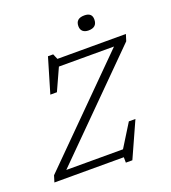

<svg xmlns="http://www.w3.org/2000/svg" viewBox="-178 -1023 1052 1179"><g transform="rotate(-20 348.0 -433.5)"><path d="M710.5 -707 697 -664 81 -47.5H451.5L544 -196.5H587L482.5 35.5H440L439.5 0H-14L-1 -42.5L615.5 -659.5H255.5L190 -515.5H147L214 -742H248L263 -707ZM503 -805.5Q479.5 -805.5 466 -817.2Q452.5 -829 452.5 -851.5Q452.5 -901.5 509 -901.5Q559 -901.5 559 -857.5Q559 -805.5 503 -805.5Z"/></g></svg>

Font: Newsreader 6pt Light
Style: Italic
Weight: 300
Italic angle: -17°
Designer: Hugues Gentile
Foundry: Production Type
Version: Version 1.003; ttfautohint (v1.8.3)